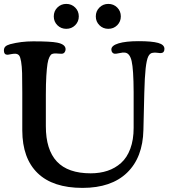

<svg xmlns="http://www.w3.org/2000/svg" viewBox="-21 -916 842 959"><path d="M247.6 -834Q247.6 -860.4 265.6 -878.4Q283.7 -896.5 310.1 -896.5Q336.4 -896.5 354.5 -878.4Q372.6 -860.4 372.6 -834Q372.6 -808.1 354.5 -790Q336.4 -772 310.1 -772Q283.7 -772 265.6 -790Q247.6 -808.1 247.6 -834ZM457.5 -834Q457.5 -860.4 475.6 -878.4Q493.7 -896.5 520 -896.5Q546.4 -896.5 564.5 -878.4Q582.5 -860.4 582.5 -834Q582.5 -808.1 564.5 -790Q546.4 -772 520 -772Q493.7 -772 475.6 -790Q457.5 -808.1 457.5 -834ZM699.7 -450.7 695.3 -267.1Q692.4 -129.4 613.8 -53.5Q535.2 22.5 391.1 22.5Q243.2 22.5 167 -51.3Q90.8 -125 90.3 -264.2V-454.1Q90.3 -516.6 89.4 -550.8Q88.4 -585 84.5 -608.2Q80.6 -631.3 74.5 -638.9Q68.4 -646.5 57.1 -647.5Q47.9 -648.4 33 -645.3Q18.1 -642.1 14.2 -642.6Q-1.5 -644 -1.5 -663.6Q-1.5 -676.3 5.6 -683.3Q12.7 -690.4 29.8 -695.3Q84 -709.5 144.5 -709.5Q232.9 -709.5 264.2 -703.1Q306.6 -694.8 306.6 -669.9Q306.6 -661.1 301.5 -654.5Q296.4 -647.9 287.1 -647.5Q281.7 -647 271 -648.2Q260.3 -649.4 251 -648.9Q242.7 -648.4 237.3 -645.5Q231.9 -642.6 225.8 -630.9Q219.7 -619.1 216.3 -597.7Q212.9 -576.2 210.4 -537.1Q208 -498 208 -441.9V-285.6Q208 -168 263.2 -109.1Q318.4 -50.3 432.1 -50.3Q478 -50.3 516.1 -63Q554.2 -75.7 583.7 -102.1Q613.3 -128.4 629.9 -173.1Q646.5 -217.8 646.5 -277.3V-456.5Q646 -569.8 636.5 -610.8Q627 -651.9 601.6 -653.3Q595.2 -654.8 576.9 -650.9Q558.6 -647 551.8 -647.5Q544.4 -648.4 539.8 -654.1Q535.2 -659.7 535.2 -668.9Q535.2 -688.5 571.3 -699.5Q607.4 -710.4 671.9 -710.4Q737.3 -710.4 768.8 -701.7Q800.3 -692.9 800.3 -671.9Q800.3 -652.3 783.2 -650.9Q778.8 -650.4 765.4 -652.3Q752 -654.3 742.2 -652.3Q728 -650.9 719.7 -634.3Q711.4 -617.7 706.5 -574.5Q701.7 -531.2 699.7 -450.7Z"/></svg>

Font: Cooper* Medium
Style: Regular
Weight: 500
Designer: Owen Earl
Foundry: indestructible type*
Version: Version 0.001